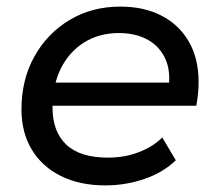

<svg xmlns="http://www.w3.org/2000/svg" viewBox="-20 -555 663 581"><path d="M299 6Q221 6 164 -22.5Q107 -51 76 -102.5Q45 -154 45 -224Q45 -314 84 -384Q123 -454 190.5 -494.5Q258 -535 344 -535Q416 -535 469 -507.5Q522 -480 551.5 -429Q581 -378 581 -306Q581 -288 579 -269.5Q577 -251 574 -235H115L127 -305H528L489 -281Q498 -337 481 -375.5Q464 -414 427.5 -434.5Q391 -455 340 -455Q280 -455 234.5 -426.5Q189 -398 164 -347.5Q139 -297 139 -229Q139 -157 180.5 -117.5Q222 -78 307 -78Q357 -78 400 -94.5Q443 -111 471 -139L512 -70Q474 -33 417 -13.5Q360 6 299 6Z"/></svg>

Font: MOST Montserrat Medium
Style: Italic
Weight: 500
Italic angle: -11.3°
Designer: Julieta Ulanovsky
Foundry: Julieta Ulanovsky
Version: Version 8.000;March 11, 2024;FontCreator 15.0.0.2926 64-bit